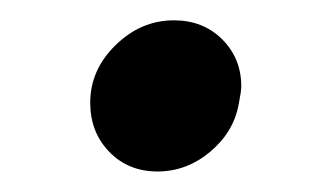

<svg xmlns="http://www.w3.org/2000/svg" viewBox="-20 -450 326 189"><path d="M68.8 -348.8Q68.8 -381.2 93.8 -405.6Q118.8 -430 151.2 -430Q180 -430 198.8 -411.2Q217.5 -392.5 217.5 -365Q217.5 -360 215 -347.5Q210 -320 186.9 -300.6Q163.8 -281.2 135 -281.2Q106.2 -281.2 87.5 -300.6Q68.8 -320 68.8 -348.8Z"/></svg>

Font: Cambay
Style: Bold Italic
Weight: 700
Italic angle: -11°
Designer: Pooja Saxena
Foundry: Pooja Saxena
Version: Version 1.006;PS 001.006;hotconv 1.0.70;makeotf.lib2.5.58329